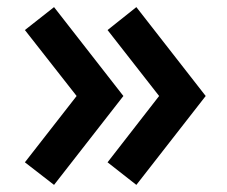

<svg xmlns="http://www.w3.org/2000/svg" viewBox="-20 -549 638 540"><path d="M132 -29 327 -279 132 -529 50 -464.5 195.5 -279 50 -92.5ZM363.5 -29 558.5 -279 363.5 -529 282.5 -464.5 427.5 -279 282.5 -92.5Z"/></svg>

Font: Spartan
Style: Bold
Weight: 700
Designer: Matt Bailey, Mirko Velimirovic
Foundry: Matt Bailey
Version: Version 1.003; ttfautohint (v1.8.3)